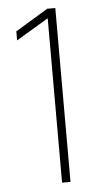

<svg xmlns="http://www.w3.org/2000/svg" viewBox="-50 -693 387 726"><g transform="rotate(-5 143.5 -330.0)"><path d="M156 -624 33.5 -550.5V-585L157.5 -660H188V0H156Z"/></g></svg>

Font: League Spartan Extralight
Style: Regular
Weight: 200
Foundry: The League of Moveable Type
Version: Version 2.300; ttfautohint (v1.8.3)